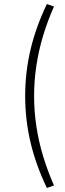

<svg xmlns="http://www.w3.org/2000/svg" viewBox="-20 -736 321 946"><path d="M211 190Q157 78 130.5 -34Q104 -146 104 -263Q104 -380 130.5 -492Q157 -604 211 -716L246 -704Q214 -632 192 -558.5Q170 -485 159 -411Q148 -337 148 -263Q148 -189 159 -115Q170 -41 192 32Q214 105 246 178Z"/></svg>

Font: Nunito Sans 12pt ExtraLight 12pt ExtraLight
Style: Regular
Weight: 250
Version: Version 3.101;gftools[0.9.27]